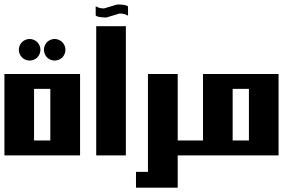

<svg xmlns="http://www.w3.org/2000/svg" viewBox="-20 -704 1331 870"><path d="M0 -368.7H342.8V0H0ZM134.3 -301.3V-67.4H208V-301.3ZM114.3 -527.3Q126.5 -527.3 138.2 -521Q149.9 -514.6 156.5 -502.9Q163.1 -491.2 163.1 -478.5Q163.1 -465.8 156.7 -454.1Q150.4 -442.4 138.7 -436Q127 -429.7 114.3 -429.7Q101.6 -429.7 90.1 -436Q78.6 -442.4 72 -454.1Q65.4 -465.8 65.4 -478.5Q65.4 -491.2 72 -502.9Q78.6 -514.6 90.3 -521Q102.1 -527.3 114.3 -527.3ZM227.5 -527.3Q239.7 -527.3 251.5 -521Q263.2 -514.6 269.8 -502.9Q276.4 -491.2 276.4 -478.5Q276.4 -465.8 270 -454.1Q263.7 -442.4 252 -436Q240.2 -429.7 227.5 -429.7Q214.8 -429.7 203.4 -436Q191.9 -442.4 185.5 -454.1Q179.2 -465.8 179.2 -478.5Q179.2 -491.2 185.5 -502.9Q191.9 -514.6 203.6 -521Q215.3 -527.3 227.5 -527.3Z M416 -585.4H550.3V0H416ZM521.5 -683.6Q560.1 -681.6 560.1 -672.9V-633.8H558.1Q543.9 -642.6 525.4 -642.6H521.5L462.9 -625H452.1Q413.6 -627 413.6 -635.7V-674.8H415.5Q429.7 -666 448.2 -666H452.1L510.7 -683.6Z M650.4 -368.7H785.2V146.5H596.2V74.7H650.4Z M899.9 -67.4V-368.7H1242.2V0H758.3V-67.4ZM1034.2 -301.3V-67.4H1107.9V-301.3Z"/></svg>

Font: Aqlam Corner
Style: Regular
Weight: 400
Designer: Developer/ Husham Jawad
Version: Version 1.00;December 29, 2020;FontCreator 13.0.0.2683 32-bi